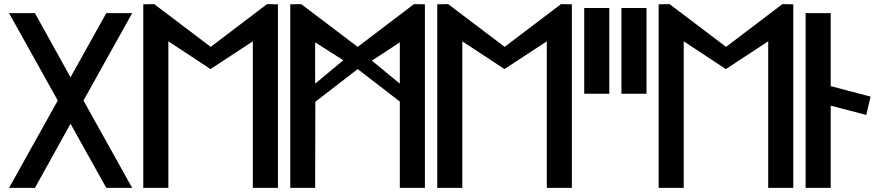

<svg xmlns="http://www.w3.org/2000/svg" viewBox="-20 -924 4280 934"><path d="M386 -435 623 -860H497L323 -548L150 -860H24L261 -435L24 -10H150L323 -322L497 -10H623Z M1210 -10H1332V-903L1279 -904L1005 -696L730 -904L677 -903V-10H799V-723L1004 -588L1210 -723Z M1513 -517V-718L1650 -631ZM1789 -629 1925 -718V-517ZM2047 -10V-903L1994 -904L1720 -696L1445 -904L1392 -903V-10H1513L1514 -429L1720 -588L1925 -430V-10Z M2640 -10H2762V-903L2709 -904L2435 -696L2160 -904L2107 -903V-10H2229V-723L2434 -588L2640 -723Z M2944 -468V-885H2822V-468Z M3125 -468V-885H3003V-468Z M3717 -10H3839V-903L3786 -904L3512 -696L3237 -904L3184 -903V-10H3306V-723L3511 -588L3717 -723Z M4021 -10V-410L4194 -365L4215 -454L4021 -505V-860H3899V-10Z"/></svg>

Font: Ny Stormning
Style: Fi
Weight: 300
Designer: Robert Jablonski, Mew Too
Foundry: Cannot Into Space Fonts
Version: Version 0.90